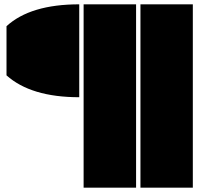

<svg xmlns="http://www.w3.org/2000/svg" viewBox="-20 -720 913 879"><path d="M9.8 -600.1Q119.1 -700.2 342.8 -700.2V-274.9Q121.6 -274.9 9.8 -375ZM362.8 139.2V-700.2H603V139.2ZM623 139.2V-700.2H862.8V139.2Z"/></svg>

Font: Nastup Basic
Style: Regular
Weight: 400
Designer: Maksym Kobuzan
Foundry: Zakznak
Version: Version 1.020;FEAKit 1.0